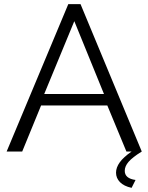

<svg xmlns="http://www.w3.org/2000/svg" viewBox="-20 -730 715 925"><path d="M614 175Q577 167 558 147.5Q539 128 539 102Q539 77 557 52Q575 27 614 0H589L497 -222H178L87 0H12L309 -710H368L663 0Q618 28 599.5 49.5Q581 71 581 93Q581 130 633 137ZM481 -277 338 -628 193 -277Z"/></svg>

Font: Oxford Sans
Style: Regular
Weight: 400
Designer: Matt McInerney, Pablo Impallari, Rodrigo Fuenzalida
Foundry: Matt McInerney, Pablo Impallari, Rodrigo Fuenzalida
Version: Version 3.000g; ttfautohint (v1.5) -l 8 -r 28 -G 28 -x 14 -D